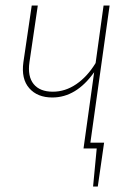

<svg xmlns="http://www.w3.org/2000/svg" viewBox="-20 -539 479 697"><path d="M377.9 -519 308.1 -21H357.9L335 138.2H317.9L331.1 0H283.2L321.8 -276.9Q256.8 -185.1 169.9 -185.1Q115.7 -185.1 86.2 -218.8Q56.6 -252.4 64.9 -313L95.2 -519H117.2L86.9 -313Q79.6 -261.7 102.1 -233.9Q124.5 -206.1 171.9 -206.1Q216.8 -206.1 257.1 -233.6Q297.4 -261.2 327.1 -310.1L356 -519Z"/></svg>

Font: Fira Sans Compressed Thin
Style: Italic
Weight: 100
Width: 3
Italic angle: -8°
Designer: Carrois Corporate & Edenspiekermann AG
Foundry: Carrois Corporate GbR & Edenspiekermann AG
Version: Version 4.203;PS 004.203;hotconv 1.0.88;makeotf.lib2.5.64775